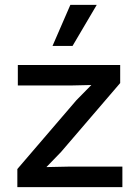

<svg xmlns="http://www.w3.org/2000/svg" viewBox="-20 -766 569 786"><path d="M268 -746H376L277 -578H195ZM51 0V-74L293 -356L354 -418L267 -416H53V-500H472V-426L230 -144L170 -82L265 -84H481V0Z"/></svg>

Font: Elaine Sans Medium
Style: Regular
Weight: 500
Designer: Wei Huang
Foundry: Wei Huang
Version: Version 2.001;PS 002.001;hotconv 1.0.88;makeotf.lib2.5.64775